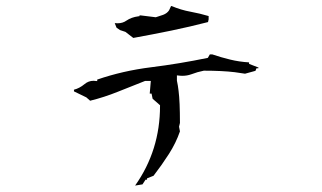

<svg xmlns="http://www.w3.org/2000/svg" viewBox="-20 -692 1040 621"><path d="M497.6 -349.6Q497.6 -205.6 417 -91.8L440.9 -95.7L450.7 -110.8H455.6V-115.2L476.6 -123.5Q503.4 -158.2 526.4 -194.1Q549.3 -230 562 -267.1L559.1 -282.2L562 -294.4Q562 -363.8 557.6 -397.9Q555.7 -415 552.2 -431.2V-448.2Q563.5 -446.8 569.8 -446.8Q585 -446.8 598.6 -451.7Q619.1 -459.5 639.2 -463.4H639.6Q697.8 -463.4 739.3 -458.5Q755.9 -456.5 772.5 -453.6L806.2 -462.9L809.6 -471.2H815.9V-473.6L785.6 -485.4V-490.2Q753.4 -492.2 724.4 -499.3Q695.3 -506.3 666.5 -516.1H658.7L652.3 -504.9Q560.1 -485.8 468.3 -474.4Q376.5 -462.9 294.4 -434.6V-429.7Q286.1 -430.7 282.7 -430.7Q266.1 -430.7 253.4 -419.9Q236.8 -406.2 219.2 -401.9V-396.5L259.3 -377L271.5 -366.2Q316.9 -377.4 361.3 -395.3Q405.8 -413.1 449.2 -430.2H467.8L464.4 -390.6V-389.2H470.2L473.6 -372.6L497.6 -351.6ZM431.2 -642.1V-639.6L427.2 -639.2Q404.8 -636.2 389.2 -625.5Q377 -616.7 360.4 -616.7Q356 -616.7 351.1 -617.2L356.9 -602.5L368.2 -594.7L385.7 -588.9L411.1 -569.3Q473.6 -580.6 533.9 -593Q594.2 -605.5 652.8 -620.6L654.8 -629.4V-640.1Q627 -648.4 596.2 -654.1Q565.4 -659.7 535.2 -672.4H533.2L526.9 -658.7Q520.5 -648.9 507.6 -644Q494.6 -639.2 483.9 -636.2L436 -642.1Z"/></svg>

Font: Bakudai
Style: Light
Weight: 300
Version: Version 1.48